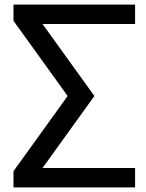

<svg xmlns="http://www.w3.org/2000/svg" viewBox="-20 -820 640 840"><path d="M39 0V-71L276 -400L39 -729V-800H571V-715H166L393 -400L166 -85H571V0Z"/></svg>

Font: Victor Mono SemiBold
Style: Regular
Weight: 600
Monospace: yes
Designer: Rune Bjørnerås
Version: Version 1.561;gftools[0.9.30]